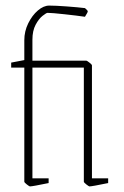

<svg xmlns="http://www.w3.org/2000/svg" viewBox="-20 -657 443 687"><path d="M67 -7V-415H20V-433L67 -442V-513Q67 -545 81 -573.5Q95 -602 115.5 -619.5Q136 -637 156 -637Q179 -637 219 -634Q259 -631 284 -628Q294 -620 294 -616Q294 -613 284 -597Q257 -601 211 -606Q165 -611 150 -611Q146 -611 132.5 -600.5Q119 -590 107.5 -568.5Q96 -547 96 -515V-440H289Q291 -440 300 -433Q309 -426 309 -423V-19H367V-2Q309 10 300 10Q298 10 289 3Q280 -4 280 -7V-415H96V-19H154V-2Q96 10 87 10Q85 10 76 3Q67 -4 67 -7Z"/></svg>

Font: Grenze Thin
Style: Regular
Weight: 250
Designer: Renata Polastri
Foundry: Omnibus-Type
Version: Version 1.002; ttfautohint (v1.8)